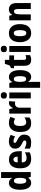

<svg xmlns="http://www.w3.org/2000/svg" viewBox="1914 -2722 1048 4916"><g transform="rotate(-90 2438.0 -264.0)"><path d="M212 10Q130 10 83.5 -65Q37 -140 37 -275Q37 -411 83.5 -485.5Q130 -560 210 -560Q254 -560 285.5 -539Q317 -518 339 -479H344Q342 -509 340 -536Q338 -563 338 -584V-760H490V0H370L346 -61H338Q314 -26 285.5 -8Q257 10 212 10ZM263 -115Q304 -115 322.5 -150Q341 -185 342 -260V-286Q342 -360 324 -395.5Q306 -431 263 -431Q191 -431 191 -276Q191 -194 210 -154.5Q229 -115 263 -115Z M809 -559Q911 -559 967.5 -493.5Q1024 -428 1024 -309V-231H737Q739 -108 845 -108Q886 -108 921.5 -118Q957 -128 996 -150V-29Q926 10 826 10Q707 10 646.5 -62.5Q586 -135 586 -272Q586 -412 644 -485.5Q702 -559 809 -559ZM813 -445Q781 -445 760.5 -419.5Q740 -394 738 -336H884Q884 -388 865.5 -416.5Q847 -445 813 -445Z M1449 -165Q1449 -80 1398.5 -35Q1348 10 1252 10Q1207 10 1167.5 3Q1128 -4 1091 -21V-159Q1125 -140 1165.5 -127Q1206 -114 1242 -114Q1299 -114 1299 -155Q1299 -167 1293 -177.5Q1287 -188 1267 -200.5Q1247 -213 1206 -232Q1149 -260 1119.5 -299.5Q1090 -339 1090 -401Q1090 -477 1140 -518.5Q1190 -560 1278 -560Q1322 -560 1362 -548.5Q1402 -537 1443 -515L1402 -403Q1373 -420 1342.5 -431Q1312 -442 1283 -442Q1237 -442 1237 -409Q1237 -397 1243 -388Q1249 -379 1268 -367.5Q1287 -356 1326 -336Q1382 -307 1415.5 -269Q1449 -231 1449 -165Z M1744 10Q1632 10 1574 -58.5Q1516 -127 1516 -272Q1516 -403 1575.5 -481.5Q1635 -560 1750 -560Q1796 -560 1833.5 -549.5Q1871 -539 1903 -521L1860 -402Q1833 -416 1808 -424Q1783 -432 1758 -432Q1716 -432 1693 -391.5Q1670 -351 1670 -273Q1670 -194 1693.5 -155.5Q1717 -117 1760 -117Q1826 -117 1889 -163V-35Q1829 10 1744 10Z M2259 -560Q2282 -560 2307 -554L2294 -397Q2275 -404 2244 -404Q2197 -404 2168 -373Q2139 -342 2139 -278V0H1987V-550H2102L2125 -460H2132Q2149 -498 2182.5 -529Q2216 -560 2259 -560Z M2453 -768Q2492 -768 2513.5 -749Q2535 -730 2535 -689Q2535 -648 2513 -629.5Q2491 -611 2453 -611Q2415 -611 2393 -629.5Q2371 -648 2371 -689Q2371 -731 2392 -749.5Q2413 -768 2453 -768ZM2529 -550V0H2377V-550Z M2927 -560Q3008 -560 3054.5 -485Q3101 -410 3101 -274Q3101 -139 3054 -64.5Q3007 10 2928 10Q2884 10 2852.5 -10Q2821 -30 2800 -67H2795Q2797 -38 2798.5 -14Q2800 10 2800 28V240H2648V-550H2771L2793 -478H2800Q2825 -523 2854.5 -541.5Q2884 -560 2927 -560ZM2876 -435Q2835 -435 2817.5 -400Q2800 -365 2800 -289V-264Q2800 -190 2817.5 -154Q2835 -118 2876 -118Q2947 -118 2947 -274Q2947 -435 2876 -435Z M3410 -118Q3428 -118 3446 -122.5Q3464 -127 3484 -136V-18Q3459 -5 3429 2.5Q3399 10 3363 10Q3287 10 3249 -33Q3211 -76 3211 -173V-428H3152V-503L3223 -546L3261 -663H3363V-550H3477V-428H3363V-177Q3363 -118 3410 -118Z M3642 -768Q3681 -768 3702.5 -749Q3724 -730 3724 -689Q3724 -648 3702 -629.5Q3680 -611 3642 -611Q3604 -611 3582 -629.5Q3560 -648 3560 -689Q3560 -731 3581 -749.5Q3602 -768 3642 -768ZM3718 -550V0H3566V-550Z M4279 -276Q4279 -197 4255 -132Q4231 -67 4179.5 -28.5Q4128 10 4046 10Q3971 10 3919.5 -28Q3868 -66 3841.5 -131Q3815 -196 3815 -276Q3815 -360 3840.5 -424Q3866 -488 3917.5 -524Q3969 -560 4049 -560Q4152 -560 4215.5 -486.5Q4279 -413 4279 -276ZM3969 -275Q3969 -196 3987.5 -155Q4006 -114 4048 -114Q4089 -114 4107 -154.5Q4125 -195 4125 -276Q4125 -356 4107 -395.5Q4089 -435 4047 -435Q4006 -435 3987.5 -395.5Q3969 -356 3969 -275Z M4657 -560Q4732 -560 4775 -509.5Q4818 -459 4818 -360V0H4666V-315Q4666 -371 4653 -400Q4640 -429 4606 -429Q4561 -429 4544.5 -388.5Q4528 -348 4528 -256V0H4376V-550H4494L4512 -480H4520Q4562 -560 4657 -560Z"/></g></svg>

Font: Noto Sans Ethiopic Condensed ExtraBold
Style: Regular
Weight: 800
Width: 3
Designer: Monotype Design Team
Foundry: Monotype Imaging Inc.
Version: Version 2.102; ttfautohint (v1.8.4.7-5d5b)